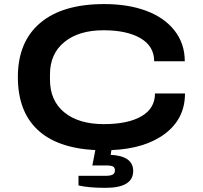

<svg xmlns="http://www.w3.org/2000/svg" viewBox="-20 -719 986 934"><path d="M493.2 194.8Q411.6 194.8 361.8 183.1V136.2H495.1Q517.1 136.2 528.1 130.4Q539.1 124.5 539.1 109.9Q539.1 96.2 529.8 91.1Q520.5 85.9 497.1 85.9H429.2L443.8 11.2Q256.8 1.5 161.9 -88.6Q66.9 -178.7 66.9 -344.2Q66.9 -515.1 175.3 -607.2Q283.7 -699.2 486.8 -699.2Q603 -699.2 691.2 -666.5Q779.3 -633.8 829.1 -570.3Q878.9 -506.8 878.9 -420.9H730Q730 -494.1 663.6 -533Q597.2 -571.8 483.9 -571.8Q363.3 -571.8 293.2 -514.6Q223.1 -457.5 223.1 -356.9V-332Q223.1 -229 293.2 -172.1Q363.3 -115.2 484.9 -115.2Q602.1 -115.2 668 -153.3Q733.9 -191.4 733.9 -264.2H879.9Q879.9 -142.1 783 -68.8Q686 4.4 522 11.2L518.1 34.2Q627.9 39.6 627.9 112.8Q627.9 194.8 493.2 194.8Z"/></svg>

Font: Archivo Expanded SemiBold
Style: Regular
Weight: 600
Width: 7
Designer: Hector Gatti
Foundry: Omnibus-Type
Version: Version 2.001